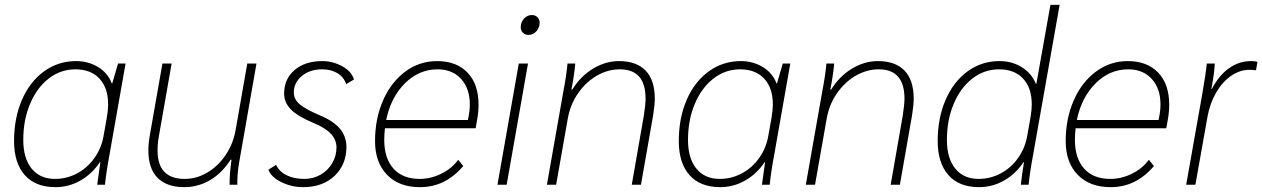

<svg xmlns="http://www.w3.org/2000/svg" viewBox="-20 -762 5207 792"><path d="M38 -180Q38 -275 70.5 -350Q103 -425 161.5 -467.5Q220 -510 294 -510Q344 -510 384.5 -485.5Q425 -461 441 -418H443L467 -500H498L431 -120Q419 -57 413 0H381Q389 -60 394 -93H392Q360 -45 312 -17.5Q264 10 209 10Q126 10 82 -40Q38 -90 38 -180ZM407 -200 421 -279Q426 -309 426 -331Q426 -399 390.5 -437.5Q355 -476 291 -476Q230 -476 181 -438Q132 -400 104 -333.5Q76 -267 76 -185Q76 -109 110.5 -66.5Q145 -24 207 -24Q255 -24 297.5 -46.5Q340 -69 369 -109.5Q398 -150 407 -200Z M592 -141Q592 -170 598 -204L650 -500H688L635 -198Q630 -172 630 -141Q630 -24 742 -24Q791 -24 835.5 -50.5Q880 -77 911 -123Q942 -169 952 -226L1000 -500H1038L966 -89Q958 -39 959 0H927Q927 -48 935 -103H931Q896 -48 846.5 -19Q797 10 740 10Q668 10 630 -28.5Q592 -67 592 -141Z M1087 -62 1119 -82Q1132 -54 1162.5 -39Q1193 -24 1235 -24Q1272 -24 1302.5 -41.5Q1333 -59 1350.5 -89Q1368 -119 1368 -154Q1368 -185 1345.5 -209.5Q1323 -234 1273 -255Q1208 -282 1180 -310.5Q1152 -339 1152 -376Q1152 -436 1195 -473Q1238 -510 1310 -510Q1353 -510 1392 -488.5Q1431 -467 1440 -434L1408 -415Q1397 -446 1370.5 -461Q1344 -476 1309 -476Q1258 -476 1225 -448.5Q1192 -421 1192 -380Q1192 -352 1216.5 -331.5Q1241 -311 1302 -285Q1357 -262 1383 -230Q1409 -198 1409 -156Q1409 -83 1360 -36.5Q1311 10 1230 10Q1183 10 1141 -10.5Q1099 -31 1087 -62Z M1954 -330Q1954 -300 1948 -267L1942 -233H1568Q1565 -209 1565 -185Q1565 -109 1603 -66.5Q1641 -24 1711 -24Q1757 -24 1800.5 -45.5Q1844 -67 1870 -103L1891 -77Q1853 -33 1809 -11.5Q1765 10 1712 10Q1626 10 1576.5 -41Q1527 -92 1527 -180Q1527 -272 1560 -347.5Q1593 -423 1651.5 -466.5Q1710 -510 1783 -510Q1863 -510 1908.5 -462.5Q1954 -415 1954 -330ZM1918 -331Q1918 -397 1882 -436.5Q1846 -476 1785 -476Q1708 -476 1650 -418Q1592 -360 1573 -267H1910L1912 -277Q1918 -306 1918 -331Z M2128 -650Q2128 -670 2141.5 -685Q2155 -700 2174 -700Q2188 -700 2197 -691Q2206 -682 2206 -668Q2206 -648 2192.5 -633Q2179 -618 2160 -618Q2146 -618 2137 -627Q2128 -636 2128 -650ZM2120 -500H2158L2070 0H2032Z M2303 -380Q2317 -453 2321 -500H2353Q2348 -445 2337 -393H2341Q2375 -448 2426.5 -479Q2478 -510 2533 -510Q2605 -510 2643 -471Q2681 -432 2681 -355Q2681 -329 2674 -285L2624 0H2586L2636 -286Q2643 -332 2643 -355Q2643 -476 2537 -476Q2487 -476 2441.5 -449.5Q2396 -423 2364 -376.5Q2332 -330 2322 -272L2274 0H2236Z M2780 -180Q2780 -275 2812.5 -350Q2845 -425 2903.5 -467.5Q2962 -510 3036 -510Q3086 -510 3126.5 -485.5Q3167 -461 3183 -418H3185L3209 -500H3240L3173 -120Q3161 -57 3155 0H3123Q3131 -60 3136 -93H3134Q3102 -45 3054 -17.5Q3006 10 2951 10Q2868 10 2824 -40Q2780 -90 2780 -180ZM3149 -200 3163 -279Q3168 -309 3168 -331Q3168 -399 3132.5 -437.5Q3097 -476 3033 -476Q2972 -476 2923 -438Q2874 -400 2846 -333.5Q2818 -267 2818 -185Q2818 -109 2852.5 -66.5Q2887 -24 2949 -24Q2997 -24 3039.5 -46.5Q3082 -69 3111 -109.5Q3140 -150 3149 -200Z M3371 -380Q3385 -453 3389 -500H3421Q3416 -445 3405 -393H3409Q3443 -448 3494.5 -479Q3546 -510 3601 -510Q3673 -510 3711 -471Q3749 -432 3749 -355Q3749 -329 3742 -285L3692 0H3654L3704 -286Q3711 -332 3711 -355Q3711 -476 3605 -476Q3555 -476 3509.5 -449.5Q3464 -423 3432 -376.5Q3400 -330 3390 -272L3342 0H3304Z M3848 -180Q3848 -275 3880.5 -350Q3913 -425 3971 -467.5Q4029 -510 4103 -510Q4155 -510 4195.5 -484.5Q4236 -459 4253 -416H4255L4313 -742H4351L4241 -120Q4229 -57 4223 0H4191Q4196 -48 4204 -93H4202Q4170 -45 4122 -17.5Q4074 10 4019 10Q3936 10 3892 -40Q3848 -90 3848 -180ZM4217 -200 4231 -279Q4236 -309 4236 -331Q4236 -399 4200.5 -437.5Q4165 -476 4101 -476Q4040 -476 3991 -438Q3942 -400 3914 -333.5Q3886 -267 3886 -185Q3886 -109 3920.5 -66.5Q3955 -24 4017 -24Q4065 -24 4107.5 -46.5Q4150 -69 4179 -109.5Q4208 -150 4217 -200Z M4803 -330Q4803 -300 4797 -267L4791 -233H4417Q4414 -209 4414 -185Q4414 -109 4452 -66.5Q4490 -24 4560 -24Q4606 -24 4649.5 -45.5Q4693 -67 4719 -103L4740 -77Q4702 -33 4658 -11.5Q4614 10 4561 10Q4475 10 4425.5 -41Q4376 -92 4376 -180Q4376 -272 4409 -347.5Q4442 -423 4500.5 -466.5Q4559 -510 4632 -510Q4712 -510 4757.5 -462.5Q4803 -415 4803 -330ZM4767 -331Q4767 -397 4731 -436.5Q4695 -476 4634 -476Q4557 -476 4499 -418Q4441 -360 4422 -267H4759L4761 -277Q4767 -306 4767 -331Z M4940 -378Q4955 -465 4958 -500H4991Q4989 -461 4980 -412L4977 -395H4979Q5008 -451 5049.5 -480.5Q5091 -510 5141 -510Q5158 -510 5167 -507L5161 -472Q5149 -474 5134 -474Q5094 -474 5058 -449Q5022 -424 4996.5 -380Q4971 -336 4961 -281L4911 0H4873Z"/></svg>

Font: Sarabun Thin
Style: Italic
Weight: 250
Italic angle: -10°
Designer: Suppakit Chalermlarp | Katatrad Co.,Ltd.
Foundry: Cadson Demak Co.,Ltd.
Version: Version 1.000; ttfautohint (v1.6)